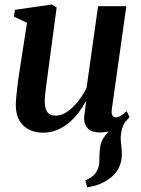

<svg xmlns="http://www.w3.org/2000/svg" viewBox="-20 -564 610 832"><path d="M358 247.5 349.5 217.5Q371.5 208.5 384 197.2Q396.5 186 403 169.5Q411 152.5 410.5 129.5Q410 106.5 413 83Q415 50 431.8 29.2Q448.5 8.5 461 -8.5L531.5 -48Q515.5 -28.5 509.2 -7Q503 14.5 503 37.5Q503.5 51.5 505.8 69.5Q508 87.5 508 104.5Q508 135.5 495.5 162Q483 188.5 457 208Q437 223.5 413 233.2Q389 243 358 247.5ZM166 11Q133.5 11 107 -1.8Q80.5 -14.5 64.8 -40.2Q49 -66 48.5 -106.5Q48.5 -122 50.5 -144Q52.5 -166 55.5 -190.8Q58.5 -215.5 62 -239.2Q65.5 -263 68.5 -281.5L97 -465.5L40 -492L45 -521.5L205 -544.5L225.5 -531.5L192.5 -285Q190 -265 186.8 -242.2Q183.5 -219.5 180.8 -197.8Q178 -176 176 -157.8Q174 -139.5 174 -127.5Q174 -104 179.2 -89.8Q184.5 -75.5 195.2 -69.2Q206 -63 223 -63Q247 -63 271.5 -80Q296 -97 317.8 -124.2Q339.5 -151.5 355 -182.5L405 -537H527.5L464.5 -90.5Q462 -73 467 -64.2Q472 -55.5 481.5 -55.5Q490.5 -55.5 502 -61.8Q513.5 -68 529 -82.5L541 -57Q533 -45 514.8 -29.2Q496.5 -13.5 470.8 -1.8Q445 10 414 10Q378 10 361.5 -6.5Q345 -23 344.5 -48.5Q344.5 -52.5 345.2 -61Q346 -69.5 347.5 -80.8Q349 -92 350.5 -103.5Q352 -115 353.5 -124.5L352 -125Q338 -99 319.5 -74.8Q301 -50.5 277.8 -31.2Q254.5 -12 226.8 -0.5Q199 11 166 11Z"/></svg>

Font: Merriweather 72pt SemiBold
Style: Italic
Weight: 600
Italic angle: -7.8°
Version: Version 2.101